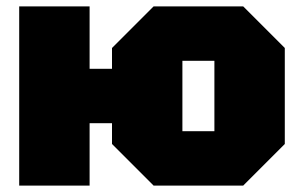

<svg xmlns="http://www.w3.org/2000/svg" viewBox="-20 -580 940 600"><path d="M40 0V-560H260V-365H330V-430L460 -560H740L870 -430V-130L740 0H460L330 -130V-195H260V0ZM550 -170H650V-390H550Z"/></svg>

Font: Tektur Black
Style: Regular
Weight: 900
Designer: Adam Jagosz
Foundry: Adam Jagosz
Version: Version 1.005;gftools[0.9.30]